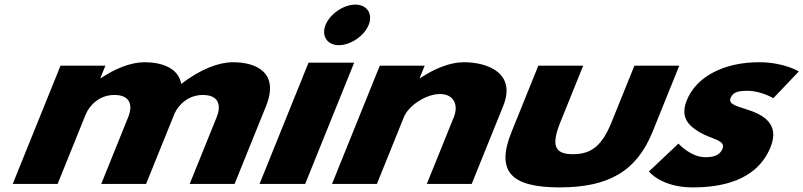

<svg xmlns="http://www.w3.org/2000/svg" viewBox="-20 -798 3486 833"><path d="M35.2 0H230L351.2 -300C367.7 -341 411.2 -386 476.1 -386C545.4 -386 556.9 -341 536.3 -290L419.2 0H613.8L737.5 -306C755.4 -345 798.4 -386 860 -386C929.3 -386 940.8 -341 920.2 -290L803 0H997.8L1134.3 -338C1192.1 -481 1094.5 -528 991.1 -528C929.5 -528 851.8 -499 766.1 -434C754.4 -503 682 -528 607.2 -528C545.6 -528 477.8 -499 417.6 -459H415.4L437.2 -513H242.5Z M1106 0H1304L1516.5 -526H1318.5ZM1392.5 -690C1373.1 -642 1399.8 -602 1450.4 -602C1501 -602 1560.1 -642 1579.5 -690C1598.9 -738 1572.1 -778 1521.5 -778C1470.9 -778 1411.9 -738 1392.5 -690Z M1420.5 0H1615.2L1732.3 -290C1752.9 -341 1829.9 -390 1888.2 -390C1950.9 -390 1969.6 -341 1949 -290L1831.8 0H2026.5L2163.1 -338C2220.9 -481 2095.8 -528 1992.4 -528C1930.8 -528 1863 -499 1802.8 -459H1800.6L1822.4 -513H1627.7Z M2510.2 -513H2315.5L2199.5 -226C2130 -54 2196.7 15 2407.9 15C2619.1 15 2741.6 -54 2811.1 -226L2927.1 -513H2732.4L2633.8 -269C2593 -168 2547.5 -129 2466.1 -129C2384.7 -129 2370.8 -168 2411.6 -269Z M3272.8 -528C3124.3 -528 3002.1 -468 2959.7 -363C2928.6 -286 2971.3 -250 3017.5 -223C3069.2 -193 3129.6 -190 3114.7 -153C3100.9 -119 3066.7 -116 3039.2 -116C2976.5 -116 2923.4 -175 2923.4 -175L2795.3 -54C2795.3 -54 2848.8 15 2985.2 15C3100.7 15 3262.2 -9 3323.2 -160C3365.6 -265 3284.2 -303 3217.9 -324C3175.1 -338 3138.7 -346 3149.7 -373C3159.3 -397 3179.8 -404 3222.7 -404C3282.1 -404 3335.1 -372 3335.1 -372L3445.8 -488C3445.8 -488 3381.7 -528 3272.8 -528Z"/></svg>

Font: Hussar
Style: BdWideOblFour
Weight: 700
Foundry: Cannot Into Space Fonts
Version: Version 2.00